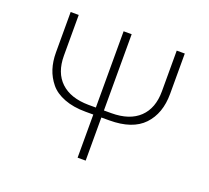

<svg xmlns="http://www.w3.org/2000/svg" viewBox="-120 -854 1095 1005"><g transform="rotate(20 427.0 -352.0)"><path d="M110.4 -478.5V-704.1H155.3V-477.5Q155.3 -382.8 209.5 -331.5Q263.7 -280.3 364.3 -279.3H405.3V-704.1H450.2V-279.3H491.2Q592.8 -279.3 647 -331.1Q701.2 -382.8 701.2 -477.5V-704.1H746.1V-479.5Q746.1 -370.1 684.6 -305.2Q623 -240.2 494.1 -240.2H450.2V0H405.3V-240.2H362.3Q293.9 -240.2 243.2 -259.8Q192.4 -279.3 164.6 -313.5Q136.7 -347.7 123.5 -388.7Q110.4 -429.7 110.4 -478.5Z"/></g></svg>

Font: Gothic A1 ExtraLight
Style: Regular
Weight: 275
Designer: HanYang I&C Co.,Ltd.
Foundry: HanYang I&C Co.,Ltd.
Version: Version 2.50